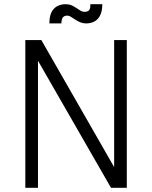

<svg xmlns="http://www.w3.org/2000/svg" viewBox="-20 -890 721 910"><path d="M100 0V-700H176L552 -44H521V-700H581V0H506L129 -656H160V0ZM300 -816Q283 -816 277 -806Q271 -796 271 -779H214Q214 -825 234.5 -847.5Q255 -870 292 -870Q311 -870 327 -861Q343 -852 356 -843Q369 -834 379 -834Q399 -834 404 -844Q409 -854 408 -870H465Q465 -826 445 -802.5Q425 -779 387 -779Q373 -779 360 -784.5Q347 -790 336 -797.5Q325 -805 316 -810.5Q307 -816 300 -816Z"/></svg>

Font: Inclusive Sans Light
Style: Regular
Weight: 300
Designer: Olivia King
Foundry: Olivia King
Version: Version 2.004